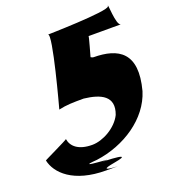

<svg xmlns="http://www.w3.org/2000/svg" viewBox="-276 -1131 1269 1434"><g transform="rotate(-20 358.0 -413.5)"><path d="M-80 -61C-58 44 58 163 318 163C580 163 171 168 397 129C625 89 160 92 362 92C362 92 75 92 295 92C503 92 56 81 279 65C505 35 714 -103 775 -301C851 -587 713 -663 518 -664C512 -664 505 -667 497 -672C498 -677 541 -825 537 -825H795C755 -825 756 -1025 749 -985C743 -948 232 -939 256 -939C296 -939 144 -384 144 -384C205 -398 257 -399 343 -399C475 -384 577 -338 526 -202C483 -114 371 -52 286 -52C175 -52 124 -101 115 -160C114 -155 -84 -61 -80 -61Z"/></g></svg>

Font: PlasticEraser
Style: It
Weight: 400
Foundry: Cannot Into Space Fonts
Version: Version 0.43